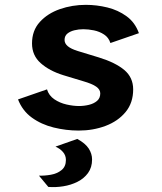

<svg xmlns="http://www.w3.org/2000/svg" viewBox="-20 -530 672 797"><path d="M306.7 12Q254.2 12 202.8 -0.7Q151.4 -13.4 112.2 -41.8Q73.1 -70.2 54.8 -117.3L175.1 -159Q182.8 -133.4 205.4 -118Q227.9 -102.7 255.9 -96.3Q283.9 -89.9 307.8 -89.9Q328.8 -89.9 349.1 -94.8Q369.3 -99.7 382.8 -111.1Q396.2 -122.5 396.2 -142.3Q396.2 -158.4 379.5 -170.2Q362.9 -182.1 325.4 -192.9L242.8 -217.9Q184.9 -235.9 148.9 -267.9Q112.9 -299.8 112.9 -349.7Q112.9 -403.1 145.1 -438.6Q177.3 -474.2 228.5 -492.1Q279.7 -509.9 336.3 -509.9Q381.4 -509.9 425.8 -499Q470.2 -488.1 505.4 -462.5Q540.7 -436.9 556.6 -392.3L438.3 -351.4Q431.1 -374.3 412.1 -386.7Q393.2 -399.2 369.8 -404Q346.5 -408.7 325.6 -408.7Q306.7 -408.7 288.8 -404.3Q270.9 -399.9 259.5 -390.4Q248 -380.9 248 -364.1Q248 -349.5 261.5 -338.1Q275 -326.8 303.3 -318.1L390.6 -291.5Q459.3 -270.3 496.1 -239.4Q532.8 -208.4 532.8 -158.9Q532.8 -103 501.3 -64.9Q469.7 -26.8 418.1 -7.4Q366.6 12 306.7 12ZM180.6 245.9 141.6 199.1Q165.3 199.9 191.4 195.3Q217.4 190.7 235.5 176Q253.6 161.3 253.6 133.9Q253.6 115.2 241.5 101.1Q229.3 87 210.3 78.6L300.8 46.7Q334.3 64.9 348.3 86.6Q362.2 108.4 362.2 131.9Q362.2 165 345.5 188Q328.9 210.9 301.7 224.6Q274.6 238.2 242.6 243.3Q210.7 248.4 180.6 245.9Z"/></svg>

Font: Atkinson Hyperlegible Mono ExtraLight
Style: Italic
Weight: 200
Italic angle: -12°
Monospace: yes
Designer: Elliott Scott, Megan Eiswerth, Linus Boman, Theodore Petrosky, Letters from Sweden
Foundry: Applied Design Works, Letters from Sweden
Version: Version 2.001